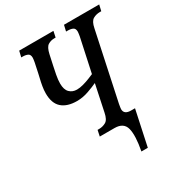

<svg xmlns="http://www.w3.org/2000/svg" viewBox="-213 -850 1106 1195"><g transform="rotate(-30 340.5 -252.0)"><path d="M451 210Q471 105 457.5 52.5Q444 0 379 0H273L282 -43H293Q319 -43 341.5 -55.5Q364 -68 373 -114L413 -304Q388 -292 346 -277Q304 -262 262 -262Q192 -262 154 -295.5Q116 -329 116 -400Q116 -424 120.5 -450.5Q125 -477 130.5 -499Q136 -521 138 -532L153 -603Q154 -609 155.5 -618.5Q157 -628 157 -634Q157 -657 142.5 -664Q128 -671 106 -671H96L106 -714H352L343 -671H333Q308 -671 288 -658.5Q268 -646 258 -600L242 -526Q237 -504 230.5 -469.5Q224 -435 224 -409Q224 -365 244.5 -344.5Q265 -324 297 -324Q318 -324 343.5 -331Q369 -338 391 -347Q413 -356 425 -361L477 -603Q478 -610 479.5 -619.5Q481 -629 481 -634Q481 -657 466.5 -664Q452 -671 429 -671H418L428 -714H681L671 -671H661Q634 -671 612 -658.5Q590 -646 581 -600L478 -116Q476 -103 474.5 -95Q473 -87 473 -81Q473 -43 523 -43H551L497 210Z"/></g></svg>

Font: Noto Serif ExtraCondensed Medium
Style: Italic
Weight: 500
Width: 2
Italic angle: -12°
Designer: Monotype Design Team
Foundry: Monotype Imaging Inc.
Version: Version 2.013; ttfautohint (v1.8.4.7-5d5b)